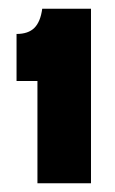

<svg xmlns="http://www.w3.org/2000/svg" viewBox="-20 -691 263 441"><path d="M66 -270V-505H18V-613Q45 -613 59 -627Q73 -641 77 -671H189V-270Z"/></svg>

Font: Bricolage Grotesque 72pt SemiCondensed
Style: Bold
Weight: 700
Width: 4
Designer: Mathieu Triay
Foundry: Atelier Triay
Version: Version 1.001;gftools[0.9.33.dev8+g029e19f]